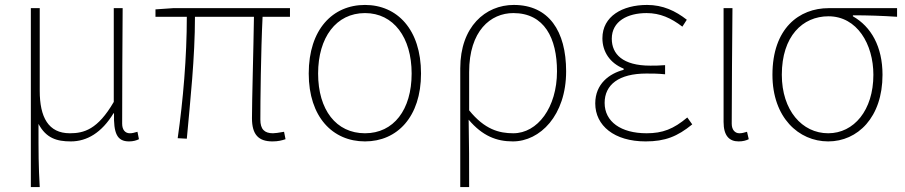

<svg xmlns="http://www.w3.org/2000/svg" viewBox="-20 -560 3668 778"><path d="M105 198H141C136 108 136 66 136 -58C167 0 210 13 267 13C332 13 392 -22 440 -101H442C440 -20 454 13 503 13C520 13 533 9 543 4L537 -26C523 -22 516 -20 506 -20C488 -20 475 -33 475 -59C475 -217 476 -368 477 -527H441V-147C376 -35 320 -20 263 -20C176 -20 141 -85 141 -192V-527H105Z M610 -492H737C737 -329 722 -154 700 0L737 2C751 -152 770 -327 770 -492H1009C1007 -355 1001 -153 1001 -81C1001 -14 1028 13 1084 13C1107 13 1122 9 1137 4L1131 -26C1108 -22 1095 -20 1086 -20C1051 -20 1035 -37 1035 -75C1035 -146 1037 -351 1044 -492H1155V-527H682L610 -522Z M1459 13C1589 13 1686 -86 1686 -262C1686 -441 1589 -540 1459 -540C1328 -540 1231 -441 1231 -262C1231 -86 1328 13 1459 13ZM1459 -20C1342 -20 1269 -115 1269 -262C1269 -408 1342 -507 1459 -507C1575 -507 1648 -408 1648 -262C1648 -115 1575 -20 1459 -20Z M1845 198H1881C1881 92 1881 31 1879 -75C1935 -9 1992 13 2058 13C2168 13 2274 -92 2274 -271C2274 -434 2204 -540 2062 -540C1947 -540 1845 -452 1845 -283ZM2060 -20C2003 -20 1944 -35 1881 -113V-268C1881 -435 1968 -507 2060 -507C2186 -507 2237 -405 2237 -271C2237 -124 2158 -20 2060 -20Z M2596 13C2675 13 2725 -7 2785 -56L2765 -84C2709 -37 2665 -20 2600 -20C2496 -20 2430 -67 2430 -143C2430 -217 2488 -262 2599 -262C2624 -262 2644 -262 2675 -259V-296C2648 -294 2635 -294 2615 -294C2503 -294 2459 -341 2459 -403C2459 -474 2523 -507 2600 -507C2655 -507 2699 -487 2745 -452L2763 -480C2717 -516 2666 -540 2602 -540C2502 -540 2421 -494 2421 -405C2421 -350 2452 -304 2507 -282V-277C2449 -262 2392 -220 2392 -141C2392 -51 2469 13 2596 13Z M2973 13C2991 13 3004 9 3014 4L3007 -26C2994 -22 2986 -20 2976 -20C2959 -20 2945 -33 2945 -59C2945 -217 2947 -368 2948 -527H2912V-66C2912 -10 2935 13 2973 13Z M3336 13C3455 13 3556 -84 3556 -257C3556 -371 3510 -452 3436 -494V-498C3497 -498 3554 -496 3615 -492V-527H3338C3218 -527 3110 -445 3110 -257C3110 -84 3216 13 3336 13ZM3336 -20C3230 -20 3148 -113 3148 -257C3148 -413 3232 -494 3337 -494C3453 -494 3519 -381 3519 -257C3519 -113 3440 -20 3336 -20Z"/></svg>

Font: Kinto Sans Thin
Style: Regular
Weight: 100
Designer: Authors: Ryoko NISHIZUKA  (kana & ideographs); Paul D. Hunt (Latin, Greek & Cyrillic); Wenlong ZHANG  (bopomofo); Sandol
Foundry: Adobe Systems Incorporated, ookami Inc.
Version: Version 0.001